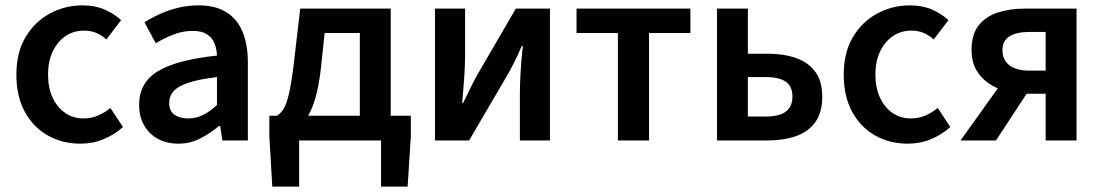

<svg xmlns="http://www.w3.org/2000/svg" viewBox="-20 -523 4103 715"><path d="M280 12Q212 12 158 -18.5Q104 -49 72.5 -106.5Q41 -164 41 -245Q41 -327 75 -384.5Q109 -442 165.5 -472.5Q222 -503 287 -503Q334 -503 369.5 -487.5Q405 -472 431 -448L376 -376Q360 -391 339.5 -400Q319 -409 293 -409Q254 -409 224 -388.5Q194 -368 176.5 -331.5Q159 -295 159 -245Q159 -196 176 -159.5Q193 -123 222.5 -102.5Q252 -82 291 -82Q320 -82 345.5 -93Q371 -104 391 -121L438 -50Q407 -22 366.5 -5Q326 12 280 12Z M644 12Q601 12 568 -6Q535 -24 516.5 -56.5Q498 -89 498 -132Q498 -215 567.5 -257.5Q637 -300 788 -316Q787 -341 778.5 -362Q770 -383 750.5 -395.5Q731 -408 698 -408Q662 -408 627.5 -395Q593 -382 560 -362L518 -440Q545 -457 577 -471.5Q609 -486 645 -494.5Q681 -503 720 -503Q781 -503 821.5 -478.5Q862 -454 882.5 -406.5Q903 -359 903 -290V0H808L800 -54H796Q762 -26 725 -7Q688 12 644 12ZM680 -82Q710 -82 735.5 -94.5Q761 -107 788 -132V-236Q721 -228 682 -215Q643 -202 626.5 -183.5Q610 -165 610 -140Q610 -109 630 -95.5Q650 -82 680 -82Z M1094 0V172H994L983 -17V-92H1510V-17L1498 172H1399V0ZM1320 -34V-400H1189L1174 -260Q1166 -195 1152.5 -151Q1139 -107 1119.5 -80Q1100 -53 1076 -40Q1052 -27 1026 -24L1011 -92Q1023 -98 1034.5 -115Q1046 -132 1055.5 -171.5Q1065 -211 1074 -285L1098 -491H1435V-34Z M1600 0V-491H1712V-322Q1712 -282 1709 -238Q1706 -194 1701 -140H1705Q1719 -169 1734.5 -200.5Q1750 -232 1763 -254L1901 -491H2028V0H1916V-170Q1916 -208 1918.5 -252.5Q1921 -297 1927 -352H1923Q1910 -321 1894.5 -290Q1879 -259 1865 -236L1727 0Z M2281 0V-400H2127V-491H2551V-400H2397V0Z M2650 0V-491H2765V-323H2839Q2898 -323 2944 -307Q2990 -291 3016 -256Q3042 -221 3042 -163Q3042 -104 3016 -68Q2990 -32 2944 -16Q2898 0 2839 0ZM2765 -89H2831Q2882 -89 2906.5 -107.5Q2931 -126 2931 -164Q2931 -201 2906.5 -218.5Q2882 -236 2831 -236H2765Z M3361 12Q3293 12 3239 -18.5Q3185 -49 3153.5 -106.5Q3122 -164 3122 -245Q3122 -327 3156 -384.5Q3190 -442 3246.5 -472.5Q3303 -503 3368 -503Q3415 -503 3450.5 -487.5Q3486 -472 3512 -448L3457 -376Q3441 -391 3420.5 -400Q3400 -409 3374 -409Q3335 -409 3305 -388.5Q3275 -368 3257.5 -331.5Q3240 -295 3240 -245Q3240 -196 3257 -159.5Q3274 -123 3303.5 -102.5Q3333 -82 3372 -82Q3401 -82 3426.5 -93Q3452 -104 3472 -121L3519 -50Q3488 -22 3447.5 -5Q3407 12 3361 12Z M3874 0V-174H3801Q3765 -174 3729 -183Q3693 -192 3663.5 -211.5Q3634 -231 3616 -262Q3598 -293 3598 -337Q3598 -395 3624.5 -428.5Q3651 -462 3696 -476.5Q3741 -491 3797 -491H3989V0ZM3813 -260H3874V-404H3813Q3765 -404 3739 -387.5Q3713 -371 3713 -336Q3713 -300 3739 -280Q3765 -260 3813 -260ZM3557 0 3723 -232 3819 -198 3689 0Z"/></svg>

Font: Source Sans 3 SemiBold
Style: Regular
Weight: 600
Designer: Paul D. Hunt
Foundry: Adobe
Version: Version 3.046;hotconv 1.0.118;makeotfexe 2.5.65603